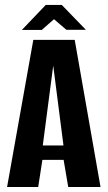

<svg xmlns="http://www.w3.org/2000/svg" viewBox="-20 -751 432 771"><path d="M8.4 0 113.8 -591H280L383.7 0H254L235.5 -108.9H150.2L133.4 0ZM151.8 -166.8H234.9L193.7 -487.6ZM67.7 -630.7 163.6 -731.1H228.2L324.8 -631.4H246.5L196.8 -673.9L147.7 -630.7Z"/></svg>

Font: Alumni Sans SC Thin
Style: Regular
Weight: 100
Designer: Robert E. Leuschke
Foundry: Robert E. Leuschke
Version: Version 1.018